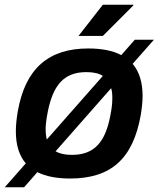

<svg xmlns="http://www.w3.org/2000/svg" viewBox="-36 -743 671 812"><path d="M296 -591H399L528 -720V-723H399ZM-16 49H66L122 -15C158 3 204 12 260 12C433 12 526 -71 559 -255C564 -285 567 -312 567 -337C567 -395 553 -440 525 -473L615 -575H534L477 -510C441 -529 394 -538 337 -538C171 -538 71 -455 39 -271C34 -241 31 -213 31 -188C31 -130 45 -85 73 -52ZM157 -196C157 -213 159 -234 166 -270C188 -381 233 -438 329 -438C359 -438 382 -433 399 -422L162 -153C159 -165 157 -180 157 -196ZM268 -88C239 -88 217 -93 199 -103L434 -370C438 -358 439 -344 439 -329C439 -311 438 -291 431 -256C410 -143 364 -88 268 -88Z"/></svg>

Font: Archivo SemiBold
Style: Italic
Weight: 600
Italic angle: -10°
Designer: Hector Gatti
Foundry: Omnibus-Type
Version: Version 2.001